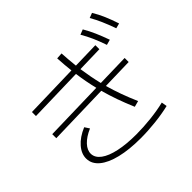

<svg xmlns="http://www.w3.org/2000/svg" viewBox="-190 -1054 1317 1317"><g transform="rotate(-45 469.0 -395.5)"><path d="M71.3 -422.9 509.8 -434.1Q490.2 -513.7 478.5 -600.1L80.1 -589.8V-628.9L473.6 -639.2Q466.8 -696.3 462.9 -766.6L507.8 -769.5Q511.2 -710.4 518.6 -640.6L711.9 -645.5V-606.4L523.4 -601.6Q536.1 -513.7 555.2 -435.5L792 -441.4V-402.3L565.4 -396.5Q596.2 -286.1 648.4 -167L604.5 -155.3Q550.8 -280.3 519.5 -395.5L71.3 -383.8ZM690.4 -768.6 727.5 -783.2Q751.5 -742.2 770.3 -699.2Q789.1 -656.2 808.6 -601.6L769.5 -590.8Q751 -645 732.2 -687.3Q713.4 -729.5 690.4 -768.6ZM816.4 -804.7 852.5 -818.4Q877 -777.8 895.8 -734.1Q914.6 -690.4 932.6 -635.7L895.5 -626Q876 -680.7 857.4 -723.1Q838.9 -765.6 816.4 -804.7ZM117.2 -137.7Q115.7 -185.1 153.8 -229.2Q191.9 -273.4 259.8 -301.8L282.2 -267.6Q224.6 -242.7 193.4 -209.2Q162.1 -175.8 163.1 -139.6Q164.6 -101.1 202.9 -72.8Q241.2 -44.4 311.8 -29.1Q382.3 -13.7 477.5 -13.7Q547.4 -13.7 622.1 -22Q696.8 -30.3 755.9 -44.9L762.7 -4.9Q701.7 9.8 626.7 18.1Q551.8 26.4 479.5 26.4Q370.1 26.4 288.6 6.6Q207 -13.2 162.6 -50.3Q118.2 -87.4 117.2 -137.7Z"/></g></svg>

Font: Pretendard ExtraLight
Style: Regular
Weight: 200
Designer: Base glyphs from Inter by Rasmus Andersson; Hangeul glyphs from Noto Sans CJK(Source Han Sans) by Jang Soo-young and Kan
Foundry: Kil Hyung-jin
Version: Version 1.309